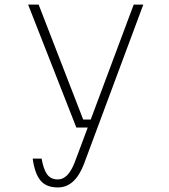

<svg xmlns="http://www.w3.org/2000/svg" viewBox="-20 -608 740 840"><path d="M103 -588H149L344 -85H392L381 -50H314ZM607 -588 346 113Q326 163 298 187.5Q270 212 233 212Q182 212 157 181.5Q132 151 123 86H162Q170 132 186 154.5Q202 177 233 177Q256 177 274 158.5Q292 140 307 102L565 -588Z"/></svg>

Font: Martian Mono SemiExpanded Thin
Style: Regular
Weight: 250
Monospace: yes
Version: Version 0.930